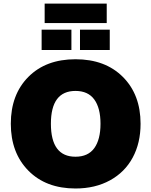

<svg xmlns="http://www.w3.org/2000/svg" viewBox="-20 -1051 854 1083"><path d="M231.9 -920.9V-1030.8H582V-920.9ZM214.8 -769V-883.8H382.8V-769ZM431.2 -769V-883.8H599.1V-769ZM41 -353Q41 -517.6 139.9 -617.2Q238.8 -716.8 405.8 -716.8Q573.7 -716.8 673.3 -616.9Q772.9 -517.1 772.9 -353Q772.9 -244.6 728.5 -162.1Q684.1 -79.6 600.3 -33.7Q516.6 12.2 405.8 12.2Q239.3 12.2 140.1 -88.4Q41 -189 41 -353ZM267.1 -353Q267.1 -167 405.8 -167Q476.6 -167 511.7 -215.3Q546.9 -263.7 546.9 -353Q546.9 -441.9 511.7 -490Q476.6 -538.1 405.8 -538.1Q267.1 -538.1 267.1 -353Z"/></svg>

Font: Mulish ExtraBlack
Style: Regular
Weight: 1000
Designer: Vernon Adams
Foundry: Vernon Adams
Version: Version 3.603; ttfautohint (v1.8.3)